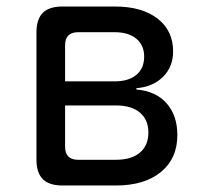

<svg xmlns="http://www.w3.org/2000/svg" viewBox="-20 -570 640 590"><path d="M172 0Q131 0 111.5 -19.5Q92 -39 92 -80V-470Q92 -511 111.5 -530.5Q131 -550 172 -550H333Q416 -550 464 -513Q512 -476 512 -412Q512 -365 481 -334Q450 -303 399 -299V-295Q459 -290 492 -252.5Q525 -215 525 -155Q525 -83 474.5 -41.5Q424 0 336 0ZM180 -246V-119Q180 -99 190 -89Q200 -79 220 -79H336Q384 -79 410 -101Q436 -123 436 -163Q436 -202 410 -224Q384 -246 336 -246ZM220 -471Q200 -471 190 -461Q180 -451 180 -431V-320H333Q375 -320 399 -340Q423 -360 423 -396Q423 -431 399 -451Q375 -471 333 -471Z"/></svg>

Font: Maple Mono Normal
Style: Regular
Weight: 400
Monospace: yes
Designer: subframe7536
Version: Version 7.000